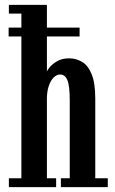

<svg xmlns="http://www.w3.org/2000/svg" viewBox="-20 -770 475 790"><path d="M15.5 -620V-656.5H307.5V-620ZM16.5 0V-36.5H68V-714H16.5V-750H173V-475Q173.5 -479.5 184.2 -493Q195 -506.5 215.2 -518.2Q235.5 -530 264 -530Q293.5 -530 318 -515.2Q342.5 -500.5 357.2 -464.5Q372 -428.5 372 -364.5V-36.5H423.5V0H230.5V-36.5H267V-357Q267 -417.5 257.2 -440.5Q247.5 -463.5 227.5 -463.5Q214 -463.5 201.8 -452Q189.5 -440.5 181.8 -419.2Q174 -398 173 -369.5V-36.5H211V0Z"/></svg>

Font: Imbue Thin 10pt SemiBold
Style: Regular
Weight: 600
Version: Version 1.102